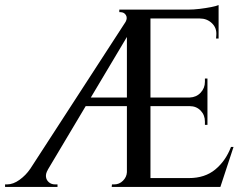

<svg xmlns="http://www.w3.org/2000/svg" viewBox="-35 -738 980 758"><path d="M154 -68Q145 -53 146.5 -40Q148 -27 158 -18.5Q168 -10 182 -10H192V0H-15V-10Q-15 -10 -11 -10Q-7 -10 -7 -10Q17 -10 42 -28Q67 -46 84 -71ZM559 -700V0H466V-654ZM468 -58V0H406L407 -10Q407 -10 411.5 -10Q416 -10 416 -10Q436 -10 450.5 -24.5Q465 -39 466 -58ZM829 -35V0H556V-35ZM784 -353V-319H293L298 -353ZM828 -700V-665H503L488 -629L115 -3H40L461 -652Q469 -667 462 -678.5Q455 -690 440 -690H436V-700ZM887 -158 835 0H680L711 -35Q774 -35 815 -69Q856 -103 877 -158ZM784 -322V-245H774V-258Q774 -284 757 -301.5Q740 -319 714 -319V-322ZM784 -428V-351H714V-353Q740 -354 757 -372Q774 -390 774 -415V-428ZM828 -668V-586H818L819 -600Q821 -628 801.5 -646.5Q782 -665 754 -665V-668ZM828 -718V-689L707 -700Q729 -700 753.5 -703Q778 -706 798.5 -710Q819 -714 828 -718Z"/></svg>

Font: Cinzel Medium
Style: Regular
Weight: 500
Designer: Natanael Gama
Version: Version 2.000